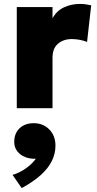

<svg xmlns="http://www.w3.org/2000/svg" viewBox="-20 -551 494 978"><path d="M65.5 0V-515H247.5V-458Q268.5 -496 305.8 -513.5Q343 -531 387.5 -531Q405 -531 418.2 -528.8Q431.5 -526.5 444.5 -524L423.5 -337.5Q406 -344.5 385.8 -348.2Q365.5 -352 346 -352Q303 -352 275.2 -328.2Q247.5 -304.5 247.5 -256.5V0ZM90.5 407 44 340Q82.5 328 113.8 305.2Q145 282.5 162.5 257.5Q133 259 108 249Q83 239 67.8 219.2Q52.5 199.5 52.5 172Q52.5 128 80 102.2Q107.5 76.5 151.5 76.5Q200 76.5 231.2 108.5Q262.5 140.5 262.5 191Q262.5 232 244 269.2Q225.5 306.5 187.5 340.8Q149.5 375 90.5 407Z"/></svg>

Font: Geologica Roman ExtraBold
Style: Regular
Weight: 800
Designer: Sindre Bremnes, Frode Helland
Foundry: Monokrom Skriftforlag AS
Version: Version 1.010;gftools[0.9.28]